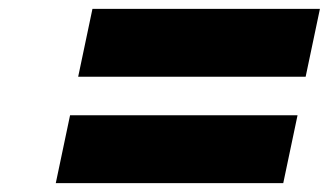

<svg xmlns="http://www.w3.org/2000/svg" viewBox="-20 -631 741 433"><path d="M188.5 -611 156.3 -458H669.3L701.5 -611ZM138 -371 105.8 -218H618.8L651 -371Z"/></svg>

Font: Hussar
Style: BdOblTwo
Weight: 700
Foundry: Cannot Into Space Fonts
Version: Version 2.00